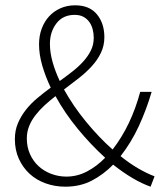

<svg xmlns="http://www.w3.org/2000/svg" viewBox="-20 -691 615 723"><path d="M226 12Q187 12 152 -0.5Q117 -13 91.5 -36.5Q66 -60 51 -93Q36 -126 36 -167Q36 -200 47.5 -227Q59 -254 77.5 -277.5Q96 -301 120.5 -321.5Q145 -342 171 -361Q151 -403 139 -444.5Q127 -486 127 -524Q127 -556 137 -583Q147 -610 165 -629.5Q183 -649 208 -660Q233 -671 263 -671Q317 -671 345 -637Q373 -603 373 -551Q373 -519 360 -492Q347 -465 325.5 -441.5Q304 -418 276.5 -396.5Q249 -375 221 -354Q256 -291 304.5 -232Q353 -173 404 -128Q439 -173 465 -227.5Q491 -282 508 -345H551Q531 -277 502.5 -215.5Q474 -154 434 -103Q469 -75 501 -56.5Q533 -38 562 -27L547 12Q482 -11 406 -71Q370 -34 326 -11Q282 12 226 12ZM168 -526Q168 -493 178 -457.5Q188 -422 205 -386Q230 -404 253 -422Q276 -440 294 -460Q312 -480 322.5 -501.5Q333 -523 333 -549Q333 -565 329 -580.5Q325 -596 316.5 -608Q308 -620 294.5 -627.5Q281 -635 261 -635Q217 -635 192.5 -603Q168 -571 168 -526ZM230 -26Q271 -26 308 -45.5Q345 -65 376 -97Q323 -145 273.5 -205Q224 -265 189 -329Q167 -312 147.5 -294Q128 -276 113 -256.5Q98 -237 89.5 -215.5Q81 -194 81 -170Q81 -137 93 -110.5Q105 -84 125 -65.5Q145 -47 172.5 -36.5Q200 -26 230 -26Z"/></svg>

Font: hySource Sans Pro Light
Style: Regular
Weight: 300
Designer: Paul D. Hunt
Foundry: Adobe Systems Incorporated
Version: Version 2.021;PS 2.000;hotconv 1.0.86;makeotf.lib2.5.63406